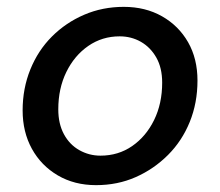

<svg xmlns="http://www.w3.org/2000/svg" viewBox="-20 -528 642 560"><path d="M260 12Q197 12 148.5 -16.5Q100 -45 73 -94Q46 -143 46 -206Q46 -270 68.5 -325.5Q91 -381 131.5 -421.5Q172 -462 225.5 -485Q279 -508 341 -508Q404 -508 452.5 -480.5Q501 -453 528.5 -405Q556 -357 556 -293Q556 -228 533.5 -172.5Q511 -117 470 -76Q429 -35 376 -11.5Q323 12 260 12ZM273 -74Q325 -74 365.5 -102Q406 -130 429.5 -178Q453 -226 453 -287Q453 -330 436 -360Q419 -390 391 -406Q363 -422 329 -422Q278 -422 237.5 -394Q197 -366 173.5 -318Q150 -270 150 -209Q150 -167 166.5 -136.5Q183 -106 211.5 -90Q240 -74 273 -74Z"/></svg>

Font: DM Sans 24pt Medium
Style: Italic
Weight: 500
Italic angle: -10°
Designer: Colophon Foundry, Jonny Pinhorn
Foundry: Colophon Foundry
Version: Version 4.004;gftools[0.9.30]